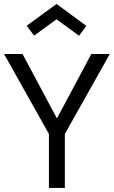

<svg xmlns="http://www.w3.org/2000/svg" viewBox="-24 -926 561 946"><path d="M295.5 0H217V-266L-4 -660H87L256.5 -342.5L426 -660H517L295.5 -266ZM365.5 -750 254.5 -831 144 -750.5 107.5 -799 254.5 -906.5 401.5 -798.5Z"/></svg>

Font: Lucymar Sans
Style: Regular
Weight: 400
Foundry: The League of Moveable Type (original font) / Main changes by Cristiano Sobral with portions from Mirco Monsees
Version: Version 2.001;August 30, 2020;FontCreator 13.0.0.2681 64-bit